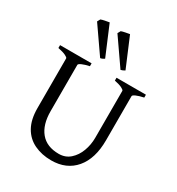

<svg xmlns="http://www.w3.org/2000/svg" viewBox="-208 -1015 1071 1160"><g transform="rotate(30 327.0 -434.5)"><path d="M623 -595Q590 -588 571 -579.5Q552 -571 552 -564V-256Q552 -128 491.5 -56.5Q431 15 325 15Q259 15 206.5 -10Q154 -35 125 -86.5Q96 -138 96 -217V-564Q96 -570 78 -579Q60 -588 24 -595V-615H244V-595Q212 -588 193 -579.5Q174 -571 174 -564V-241Q174 -147 217.5 -94.5Q261 -42 345 -42Q391 -42 423 -70.5Q455 -99 471.5 -143.5Q488 -188 488 -236V-564Q488 -570 470.5 -579Q453 -588 418 -595V-615H623ZM146 -851 157 -871Q167 -875 184.5 -878.5Q202 -882 215 -884L301 -680Q292 -675 287.5 -672.5Q283 -670 273 -668ZM288 -851 299 -871Q309 -875 327 -878.5Q345 -882 357 -884L443 -680Q434 -675 428.5 -672.5Q423 -670 415 -668Z"/></g></svg>

Font: ChillKai
Style: Regular
Weight: 400
Designer: ChillType
Foundry: 寒蝉字型
Version: Version 2.000